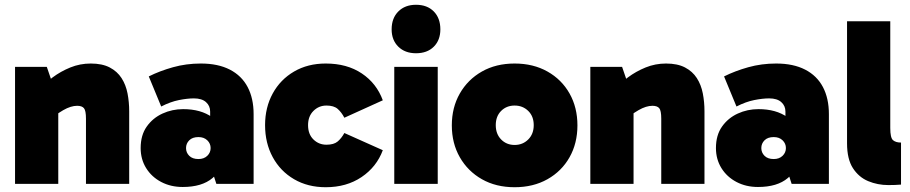

<svg xmlns="http://www.w3.org/2000/svg" viewBox="-20 -770 3812 804"><path d="M360 -504Q408 -504 439.5 -487.5Q471 -471 489 -443Q507 -415 514 -379Q521 -343 521 -304V0H340V-273Q340 -307 331.5 -317Q323 -327 303 -327Q290 -327 275.5 -322.5Q261 -318 244.5 -308.5Q228 -299 209 -285L164 -373H224V0H43V-490H176L212 -385L143 -394Q167 -421 200.5 -446Q234 -471 274.5 -487.5Q315 -504 360 -504Z M745 13Q695 13 655 -8Q615 -29 592 -66Q569 -103 569 -150Q569 -204 594.5 -240Q620 -276 660.5 -294.5Q701 -313 747 -313Q821 -313 868.5 -279Q916 -245 929 -177L860 -197V-303Q860 -327 842.5 -342.5Q825 -358 792 -358Q765 -358 729.5 -351Q694 -344 655 -324L603 -450Q649 -473 704.5 -488.5Q760 -504 821 -504Q893 -504 942.5 -478.5Q992 -453 1017 -405.5Q1042 -358 1042 -292V0H886L854 -99L929 -123Q914 -62 870 -24.5Q826 13 745 13ZM811 -104Q834 -104 848 -117.5Q862 -131 862 -150Q862 -169 848 -182.5Q834 -196 811 -196Q786 -196 772.5 -182.5Q759 -169 759 -150Q759 -131 772.5 -117.5Q786 -104 811 -104Z M1344 14Q1269 14 1211.5 -19.5Q1154 -53 1122 -112Q1090 -171 1090 -246Q1090 -320 1122 -378.5Q1154 -437 1211.5 -470.5Q1269 -504 1344 -504Q1433 -504 1495 -462.5Q1557 -421 1583 -350L1422 -277Q1410 -300 1394 -314Q1378 -328 1347 -328Q1315 -328 1292.5 -305.5Q1270 -283 1270 -246Q1270 -208 1292.5 -186Q1315 -164 1347 -164Q1378 -164 1394 -177.5Q1410 -191 1422 -213L1583 -141Q1557 -71 1494 -28.5Q1431 14 1344 14Z M1813 0H1631V-490H1813ZM1620 -647Q1620 -694 1648 -722Q1676 -750 1722 -750Q1769 -750 1796.5 -722Q1824 -694 1824 -647Q1824 -602 1796.5 -574.5Q1769 -547 1722 -547Q1676 -547 1648 -574.5Q1620 -602 1620 -647Z M2135 14Q2057 14 1998 -19.5Q1939 -53 1905.5 -111.5Q1872 -170 1872 -245Q1872 -320 1905.5 -378.5Q1939 -437 1998 -470.5Q2057 -504 2135 -504Q2213 -504 2272.5 -470.5Q2332 -437 2365 -378.5Q2398 -320 2398 -245Q2398 -170 2365 -111.5Q2332 -53 2272.5 -19.5Q2213 14 2135 14ZM2135 -163Q2169 -163 2192 -186Q2215 -209 2215 -246Q2215 -283 2192 -305.5Q2169 -328 2135 -328Q2101 -328 2078.5 -305.5Q2056 -283 2056 -246Q2056 -209 2078.5 -186Q2101 -163 2135 -163Z M2769 -504Q2817 -504 2848.5 -487.5Q2880 -471 2898 -443Q2916 -415 2923 -379Q2930 -343 2930 -304V0H2749V-273Q2749 -307 2740.5 -317Q2732 -327 2712 -327Q2699 -327 2684.5 -322.5Q2670 -318 2653.5 -308.5Q2637 -299 2618 -285L2573 -373H2633V0H2452V-490H2585L2621 -385L2552 -394Q2576 -421 2609.5 -446Q2643 -471 2683.5 -487.5Q2724 -504 2769 -504Z M3154 13Q3104 13 3064 -8Q3024 -29 3001 -66Q2978 -103 2978 -150Q2978 -204 3003.5 -240Q3029 -276 3069.5 -294.5Q3110 -313 3156 -313Q3230 -313 3277.5 -279Q3325 -245 3338 -177L3269 -197V-303Q3269 -327 3251.5 -342.5Q3234 -358 3201 -358Q3174 -358 3138.5 -351Q3103 -344 3064 -324L3012 -450Q3058 -473 3113.5 -488.5Q3169 -504 3230 -504Q3302 -504 3351.5 -478.5Q3401 -453 3426 -405.5Q3451 -358 3451 -292V0H3295L3263 -99L3338 -123Q3323 -62 3279 -24.5Q3235 13 3154 13ZM3220 -104Q3243 -104 3257 -117.5Q3271 -131 3271 -150Q3271 -169 3257 -182.5Q3243 -196 3220 -196Q3195 -196 3181.5 -182.5Q3168 -169 3168 -150Q3168 -131 3181.5 -117.5Q3195 -104 3220 -104Z M3700 5Q3655 5 3615.5 -11.5Q3576 -28 3551.5 -66Q3527 -104 3527 -170V-681H3708V-234Q3708 -193 3719.5 -183Q3731 -173 3753 -173V3Q3745 4 3728 4.5Q3711 5 3700 5Z"/></svg>

Font: Gabarito Black
Style: Regular
Weight: 900
Designer: Leandro Assis / Alvaro Franca / Felipe Casaprima
Foundry: Naipe Foundry
Version: Version 1.000